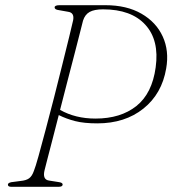

<svg xmlns="http://www.w3.org/2000/svg" viewBox="-20 -720 664 740"><path d="M620.5 -456Q604 -358.5 532.8 -301.5Q461.5 -244.5 355 -244.5Q304 -244.5 269.8 -253.2Q235.5 -262 206.5 -276.5Q193.5 -225.5 182 -181.2Q170.5 -137 162.5 -106.2Q154.5 -75.5 152 -65Q142.5 -27.5 169.5 -24L204.5 -18.5Q221.5 -16.5 221.5 -9Q221.5 0 205.5 0H24Q10.5 0 10.5 -8Q10.5 -17.5 32.5 -19L59 -22.5Q81 -24.5 92.2 -32.8Q103.5 -41 110.5 -61Q116.5 -75.5 128.5 -118.5Q140.5 -161.5 156.2 -221Q172 -280.5 188.8 -346Q205.5 -411.5 220.5 -472.2Q235.5 -533 246.8 -578.5Q258 -624 262 -642.5Q267 -671 243 -674.5L206.5 -681Q190.5 -683 190.5 -691.5Q190.5 -700 210 -700H386Q468.5 -700 525.2 -667.2Q582 -634.5 607.2 -579.2Q632.5 -524 620.5 -456ZM300 -640.5Q298 -633 289.8 -600.2Q281.5 -567.5 268.8 -518.2Q256 -469 241 -411.2Q226 -353.5 211.5 -296.5Q270.5 -263 348 -263Q445 -263 505.8 -311.5Q566.5 -360 580 -460.5Q594.5 -565 540.2 -624.5Q486 -684 377 -684Q343.5 -684 325.5 -674Q307.5 -664 300 -640.5Z"/></svg>

Font: Fraunces 9pt S000 Thin
Style: Italic
Weight: 100
Italic angle: -16°
Version: Version 1.000; ttfautohint (v1.8.3)